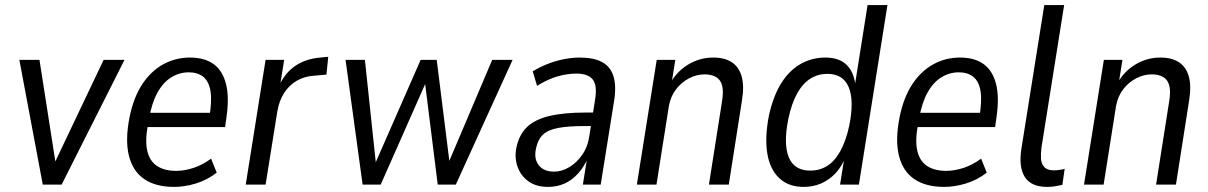

<svg xmlns="http://www.w3.org/2000/svg" viewBox="-20 -725 4745 754"><path d="M148 0 56 -490H135L202 -61H183L387 -490H469L222 0Z M664 9Q591 9 546 -22Q501 -53 486 -114.5Q471 -176 489 -266Q505 -344 539.5 -395.5Q574 -447 622 -473Q670 -499 726 -499Q783 -499 818.5 -473.5Q854 -448 867.5 -395.5Q881 -343 869 -262L864 -226H544L553 -282H820L802 -264Q813 -330 806.5 -368Q800 -406 778 -423.5Q756 -441 721 -441Q685 -441 653 -421.5Q621 -402 598.5 -361.5Q576 -321 565 -258L561 -236Q549 -172 558.5 -132Q568 -92 597 -73Q626 -54 672 -54Q704 -54 739.5 -65.5Q775 -77 809 -102L831 -47Q794 -18 749.5 -4.5Q705 9 664 9Z M945 0 1023 -490H1096L1079 -384H1074Q1098 -438 1139 -466Q1180 -494 1238 -499L1269 -502L1262 -432L1206 -427Q1173 -424 1144 -407Q1115 -390 1095.5 -359.5Q1076 -329 1069 -287L1023 0Z M1404 0 1337 -490H1413L1458 -66H1446L1632 -490H1695L1748 -66H1733L1913 -490H1993L1770 0H1699L1647 -416H1659L1475 0Z M2132 9Q2085 9 2054.5 -13.5Q2024 -36 2012 -71.5Q2000 -107 2008 -146Q2019 -197 2050 -226.5Q2081 -256 2137.5 -269.5Q2194 -283 2280 -283H2321L2313 -230H2275Q2211 -230 2171.5 -222.5Q2132 -215 2112 -196Q2092 -177 2085 -142Q2076 -102 2095.5 -76.5Q2115 -51 2156 -51Q2186 -51 2215.5 -68.5Q2245 -86 2267 -118Q2289 -150 2295 -195L2317 -334Q2326 -389 2308 -412.5Q2290 -436 2243 -436Q2209 -436 2171 -425.5Q2133 -415 2089 -388L2072 -445Q2102 -463 2133.5 -475Q2165 -487 2196.5 -493Q2228 -499 2257 -499Q2310 -499 2343 -482Q2376 -465 2388.5 -427.5Q2401 -390 2392 -331L2339 0H2269L2286 -107H2290Q2274 -70 2250 -43.5Q2226 -17 2196.5 -4Q2167 9 2132 9Z M2481 0 2559 -490H2632L2617 -396H2611Q2637 -444 2682.5 -471.5Q2728 -499 2781 -499Q2826 -499 2854 -480.5Q2882 -462 2892.5 -425Q2903 -388 2894 -332L2842 0H2764L2815 -324Q2822 -365 2816 -388.5Q2810 -412 2792 -422.5Q2774 -433 2747 -433Q2716 -433 2686 -417.5Q2656 -402 2635 -374.5Q2614 -347 2607 -310L2558 0Z M3136 9Q3076 9 3039.5 -26Q3003 -61 2993 -124Q2983 -187 3000 -273Q3017 -349 3048.5 -399Q3080 -449 3124.5 -474Q3169 -499 3221 -499Q3277 -499 3306.5 -468.5Q3336 -438 3340 -382L3336 -383L3387 -705H3465L3353 0H3279L3297 -113H3302Q3287 -72 3261.5 -45Q3236 -18 3204.5 -4.5Q3173 9 3136 9ZM3162 -55Q3199 -55 3228.5 -73.5Q3258 -92 3280 -131.5Q3302 -171 3315 -231Q3335 -330 3313 -382.5Q3291 -435 3229 -435Q3193 -435 3163 -416.5Q3133 -398 3111 -359Q3089 -320 3076 -259Q3056 -160 3077.5 -107.5Q3099 -55 3162 -55Z M3688 9Q3615 9 3570 -22Q3525 -53 3510 -114.5Q3495 -176 3513 -266Q3529 -344 3563.5 -395.5Q3598 -447 3646 -473Q3694 -499 3750 -499Q3807 -499 3842.5 -473.5Q3878 -448 3891.5 -395.5Q3905 -343 3893 -262L3888 -226H3568L3577 -282H3844L3826 -264Q3837 -330 3830.5 -368Q3824 -406 3802 -423.5Q3780 -441 3745 -441Q3709 -441 3677 -421.5Q3645 -402 3622.5 -361.5Q3600 -321 3589 -258L3585 -236Q3573 -172 3582.5 -132Q3592 -92 3621 -73Q3650 -54 3696 -54Q3728 -54 3763.5 -65.5Q3799 -77 3833 -102L3855 -47Q3818 -18 3773.5 -4.5Q3729 9 3688 9Z M4093 9Q4029 9 4004.5 -30Q3980 -69 3991 -140L4081 -705H4159L4070 -146Q4067 -123 4068 -102.5Q4069 -82 4081 -69Q4093 -56 4119 -56Q4130 -56 4142.5 -58Q4155 -60 4161 -62L4152 1Q4133 5 4120 7Q4107 9 4093 9Z M4237 0 4315 -490H4388L4373 -396H4367Q4393 -444 4438.5 -471.5Q4484 -499 4537 -499Q4582 -499 4610 -480.5Q4638 -462 4648.5 -425Q4659 -388 4650 -332L4598 0H4520L4571 -324Q4578 -365 4572 -388.5Q4566 -412 4548 -422.5Q4530 -433 4503 -433Q4472 -433 4442 -417.5Q4412 -402 4391 -374.5Q4370 -347 4363 -310L4314 0Z"/></svg>

Font: Nunito Sans 10pt Condensed
Style: Italic
Weight: 400
Width: 3
Italic angle: -9°
Designer: Vernon Adams
Foundry: Vernon Adams
Version: Version 3.101;gftools[0.9.27]